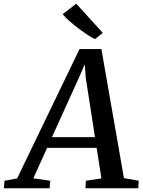

<svg xmlns="http://www.w3.org/2000/svg" viewBox="-88 -1011 766 1031"><path d="M-67.5 0 -63.5 -40.5 4 -53 339 -747.5H456.5L577.5 -54.5L657 -40.5L654.5 0H371L373 -40.5L456.5 -53L431 -217H165L91 -53.5L182 -40.5L178.5 0ZM191 -274.5H422L372.5 -593.5L367 -665.5L338 -598.5ZM422 -801Q404 -809.5 379.8 -825.5Q355.5 -841.5 330 -861Q304.5 -880.5 282.8 -899.8Q261 -919 248.5 -935L321.5 -991L464 -834.5Z"/></svg>

Font: Merriweather 24pt Medium
Style: Italic
Weight: 500
Italic angle: -7.8°
Version: Version 2.101